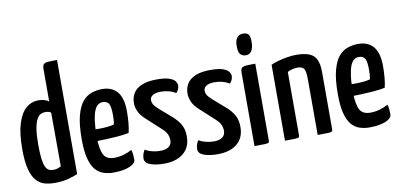

<svg xmlns="http://www.w3.org/2000/svg" viewBox="-70 -955 2473 1185"><g transform="rotate(-10 1166.5 -362.5)"><path d="M189 10Q157 10 128 2.5Q99 -5 76 -29.5Q53 -54 40 -102Q27 -150 27 -230Q27 -331 47 -392.5Q67 -454 100.5 -482Q134 -510 175 -510Q197 -510 214 -505Q231 -500 242 -491V-694Q242 -715 249.5 -723.5Q257 -732 277 -733.5Q297 -735 334 -735V-20Q309 -9 273 0.5Q237 10 189 10ZM192 -71Q207 -71 219.5 -74.5Q232 -78 243 -85L242 -421Q235 -427 226 -429Q217 -431 205 -431Q191 -431 177.5 -424.5Q164 -418 153 -398Q142 -378 135.5 -340.5Q129 -303 129 -241Q129 -188 133 -154.5Q137 -121 145 -103Q153 -85 165 -78Q177 -71 192 -71Z M558 10Q523 10 494 0Q465 -10 444 -35Q423 -60 411 -106Q399 -152 399 -225Q399 -318 414 -374.5Q429 -431 454 -460Q479 -489 511 -499.5Q543 -510 576 -510Q638 -510 671 -470.5Q704 -431 704 -349Q704 -314 701 -278Q698 -242 691 -215Q659 -208 618 -205Q577 -202 539.5 -200.5Q502 -199 478 -199Q454 -199 454 -199L456 -273Q456 -273 473 -272.5Q490 -272 516 -272Q542 -272 567.5 -274.5Q593 -277 610 -282Q613 -295 614 -310.5Q615 -326 615 -340Q615 -392 604.5 -411Q594 -430 565 -430Q550 -430 536.5 -420.5Q523 -411 513.5 -388Q504 -365 498.5 -326Q493 -287 493 -229Q493 -186 498 -157Q503 -128 512.5 -111Q522 -94 538.5 -86.5Q555 -79 578 -79Q607 -79 635.5 -87Q664 -95 689 -109Q694 -96 695.5 -78.5Q697 -61 697 -47Q697 -30 678 -17Q659 -4 627.5 3Q596 10 558 10Z M875 10Q823 10 788.5 -2.5Q754 -15 754 -43Q754 -54 757.5 -67.5Q761 -81 770 -96Q791 -84 815 -78Q839 -72 865 -72Q900 -72 918.5 -86Q937 -100 937 -127Q937 -144 930 -161.5Q923 -179 903 -198L809 -284Q778 -312 766.5 -339Q755 -366 755 -390Q755 -425 771.5 -452Q788 -479 824.5 -494.5Q861 -510 919 -510Q972 -510 998.5 -500Q1025 -490 1034 -476.5Q1043 -463 1043 -452Q1043 -428 1024 -406Q1003 -419 980 -425Q957 -431 930 -431Q898 -431 880 -420Q862 -409 862 -389Q862 -377 868.5 -364.5Q875 -352 898 -331L985 -255Q1017 -223 1029 -196Q1041 -169 1041 -131Q1041 -64 996.5 -27Q952 10 875 10Z M1211 10Q1159 10 1124.5 -2.5Q1090 -15 1090 -43Q1090 -54 1093.5 -67.5Q1097 -81 1106 -96Q1127 -84 1151 -78Q1175 -72 1201 -72Q1236 -72 1254.5 -86Q1273 -100 1273 -127Q1273 -144 1266 -161.5Q1259 -179 1239 -198L1145 -284Q1114 -312 1102.5 -339Q1091 -366 1091 -390Q1091 -425 1107.5 -452Q1124 -479 1160.5 -494.5Q1197 -510 1255 -510Q1308 -510 1334.5 -500Q1361 -490 1370 -476.5Q1379 -463 1379 -452Q1379 -428 1360 -406Q1339 -419 1316 -425Q1293 -431 1266 -431Q1234 -431 1216 -420Q1198 -409 1198 -389Q1198 -377 1204.5 -364.5Q1211 -352 1234 -331L1321 -255Q1353 -223 1365 -196Q1377 -169 1377 -131Q1377 -64 1332.5 -27Q1288 10 1211 10Z M1442 0V-459Q1442 -480 1449.5 -488.5Q1457 -497 1477 -498.5Q1497 -500 1535 -500V-18Q1535 -9 1531 -5.5Q1527 -2 1507.5 -1Q1488 0 1442 0ZM1486 -561Q1464 -562 1452 -576.5Q1440 -591 1441 -630Q1441 -660 1453.5 -678Q1466 -696 1492 -696Q1518 -696 1527.5 -682Q1537 -668 1536 -633Q1536 -600 1523.5 -580.5Q1511 -561 1486 -561Z M1633 0V-476Q1652 -485 1679 -492.5Q1706 -500 1735.5 -505Q1765 -510 1791 -510Q1843 -510 1874 -497.5Q1905 -485 1918.5 -456Q1932 -427 1932 -378V-18Q1932 -9 1927.5 -5.5Q1923 -2 1903.5 -1Q1884 0 1838 0V-350Q1838 -395 1828.5 -413Q1819 -431 1787 -431Q1773 -431 1755.5 -427Q1738 -423 1724 -415V-18Q1724 -9 1720 -5.5Q1716 -2 1697 -1Q1678 0 1633 0Z M2163 10Q2128 10 2099 0Q2070 -10 2049 -35Q2028 -60 2016 -106Q2004 -152 2004 -225Q2004 -318 2019 -374.5Q2034 -431 2059 -460Q2084 -489 2116 -499.5Q2148 -510 2181 -510Q2243 -510 2276 -470.5Q2309 -431 2309 -349Q2309 -314 2306 -278Q2303 -242 2296 -215Q2264 -208 2223 -205Q2182 -202 2144.5 -200.5Q2107 -199 2083 -199Q2059 -199 2059 -199L2061 -273Q2061 -273 2078 -272.5Q2095 -272 2121 -272Q2147 -272 2172.5 -274.5Q2198 -277 2215 -282Q2218 -295 2219 -310.5Q2220 -326 2220 -340Q2220 -392 2209.5 -411Q2199 -430 2170 -430Q2155 -430 2141.5 -420.5Q2128 -411 2118.5 -388Q2109 -365 2103.5 -326Q2098 -287 2098 -229Q2098 -186 2103 -157Q2108 -128 2117.5 -111Q2127 -94 2143.5 -86.5Q2160 -79 2183 -79Q2212 -79 2240.5 -87Q2269 -95 2294 -109Q2299 -96 2300.5 -78.5Q2302 -61 2302 -47Q2302 -30 2283 -17Q2264 -4 2232.5 3Q2201 10 2163 10Z"/></g></svg>

Font: Yanone Kaffeesatz Medium
Style: Regular
Weight: 500
Designer: Yanone (Cyrillic: Daniel Pouzeot, Huerta Tipografica, and Cyreal)
Foundry: Yanone
Version: Version 2.003